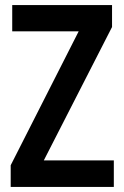

<svg xmlns="http://www.w3.org/2000/svg" viewBox="-20 -734 488 754"><path d="M427 0H22V-85L289 -611H28V-714H420V-628L152 -104H427Z"/></svg>

Font: Noto Sans Gurmukhi Condensed SemiBold
Style: Regular
Weight: 600
Width: 3
Designer: Jelle Bosma - Monotype Design Team
Foundry: Monotype Imaging Inc.
Version: Version 2.004; ttfautohint (v1.8.4.7-5d5b)